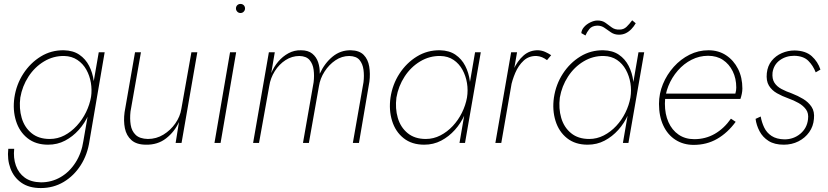

<svg xmlns="http://www.w3.org/2000/svg" viewBox="-20 -725 4202 974"><path d="M22 30Q16 84 33 129.5Q50 175 88.5 202Q127 229 187 229Q251 229 303 198Q355 167 389.5 113Q424 59 434 -10L511 -460H481L403 -10Q394 51 363.5 99Q333 147 287.5 173.5Q242 200 188 200Q137 199 105.5 176Q74 153 60.5 114.5Q47 76 52 30ZM53 -230Q44 -167 61 -112Q78 -57 119.5 -24Q161 9 224 9Q271 9 310 -11.5Q349 -32 379.5 -66Q410 -100 429 -142.5Q448 -185 455 -230Q461 -272 455.5 -314Q450 -356 432 -391Q414 -426 382.5 -447.5Q351 -469 304 -470Q240 -471 187 -438.5Q134 -406 98.5 -351.5Q63 -297 53 -230ZM83 -230Q93 -288 124.5 -336.5Q156 -385 203.5 -413.5Q251 -442 306 -441Q344 -440 372.5 -421Q401 -402 418 -371.5Q435 -341 441 -305Q447 -269 442 -234Q435 -194 416.5 -156Q398 -118 369.5 -87Q341 -56 306.5 -38Q272 -20 232 -20Q176 -20 140 -49.5Q104 -79 90 -127Q76 -175 83 -230Z M642 -159 695 -460H665L612 -156Q606 -112 613.5 -74.5Q621 -37 647 -14Q673 9 721 9Q780 10 822.5 -23Q865 -56 888 -106L871 0H901L981 -460H951L900 -173Q894 -134 869.5 -99Q845 -64 809 -42Q773 -20 730 -20Q689 -21 668.5 -40.5Q648 -60 643 -91.5Q638 -123 642 -159Z M1177 -682Q1177 -673 1183.5 -666Q1190 -659 1200 -659Q1210 -659 1216.5 -666Q1223 -673 1223 -682Q1223 -692 1216.5 -698.5Q1210 -705 1200 -705Q1190 -705 1183.5 -698.5Q1177 -692 1177 -682ZM1147 -460 1068 0H1099L1178 -460Z M1854 -311Q1859 -351 1853 -387.5Q1847 -424 1825 -446.5Q1803 -469 1760 -470Q1708 -471 1667.5 -438Q1627 -405 1602 -351Q1603 -382 1594 -409Q1585 -436 1564 -453Q1543 -470 1507 -470Q1473 -471 1443.5 -455Q1414 -439 1391.5 -412.5Q1369 -386 1356 -354L1374 -460H1344L1264 0H1294L1346 -289Q1352 -329 1374 -364Q1396 -399 1428.5 -420Q1461 -441 1499 -441Q1534 -440 1550.5 -420.5Q1567 -401 1571 -371Q1575 -341 1571 -308L1517 0H1547L1598 -288Q1604 -327 1626.5 -362Q1649 -397 1681.5 -419Q1714 -441 1752 -441Q1788 -440 1804 -420.5Q1820 -401 1824 -371Q1828 -341 1824 -308L1770 0H1801Z M2390 -460 2311 0H2339L2419 -460ZM1961 -230Q1952 -167 1969 -112Q1986 -57 2027.5 -24Q2069 9 2132 9Q2179 9 2218 -11.5Q2257 -32 2287.5 -66Q2318 -100 2337 -142.5Q2356 -185 2363 -230Q2369 -272 2363.5 -314Q2358 -356 2340 -391Q2322 -426 2290.5 -447.5Q2259 -469 2212 -470Q2148 -471 2095 -438.5Q2042 -406 2006.5 -351.5Q1971 -297 1961 -230ZM1991 -230Q2001 -288 2032.5 -336.5Q2064 -385 2111.5 -413.5Q2159 -442 2214 -441Q2253 -440 2281 -421Q2309 -402 2326 -371Q2343 -340 2349 -303.5Q2355 -267 2349 -230Q2342 -191 2323.5 -153.5Q2305 -116 2277 -86Q2249 -56 2214 -38Q2179 -20 2140 -20Q2084 -20 2048 -49.5Q2012 -79 1998 -127Q1984 -175 1991 -230Z M2603 -460H2573L2493 0H2523ZM2755 -420 2776 -445Q2761 -455 2745 -462Q2729 -469 2711 -470Q2667 -471 2635.5 -443Q2604 -415 2584.5 -371Q2565 -327 2556 -281H2571Q2578 -318 2594 -355.5Q2610 -393 2636.5 -417.5Q2663 -442 2702 -441Q2717 -440 2730 -434.5Q2743 -429 2755 -420Z M3219 -460 3140 0H3168L3248 -460ZM2790 -230Q2781 -167 2798 -112Q2815 -57 2856.5 -24Q2898 9 2961 9Q3008 9 3047 -11.5Q3086 -32 3116.5 -66Q3147 -100 3166 -142.5Q3185 -185 3192 -230Q3198 -272 3192.5 -314Q3187 -356 3169 -391Q3151 -426 3119.5 -447.5Q3088 -469 3041 -470Q2977 -471 2924 -438.5Q2871 -406 2835.5 -351.5Q2800 -297 2790 -230ZM2820 -230Q2830 -288 2861.5 -336.5Q2893 -385 2940.5 -413.5Q2988 -442 3043 -441Q3082 -440 3110 -421Q3138 -402 3155 -371Q3172 -340 3178 -303.5Q3184 -267 3178 -230Q3171 -191 3152.5 -153.5Q3134 -116 3106 -86Q3078 -56 3043 -38Q3008 -20 2969 -20Q2913 -20 2877 -49.5Q2841 -79 2827 -127Q2813 -175 2820 -230ZM2929 -557 2950 -545Q2957 -562 2970 -578Q2983 -594 3010 -595Q3031 -595 3047 -583.5Q3063 -572 3080 -560.5Q3097 -549 3120 -549Q3139 -549 3154.5 -556.5Q3170 -564 3183 -577.5Q3196 -591 3205 -607L3187 -622Q3173 -603 3158.5 -589Q3144 -575 3123 -575Q3100 -574 3084 -585.5Q3068 -597 3052 -609Q3036 -621 3011 -621Q2994 -621 2974.5 -611.5Q2955 -602 2942.5 -587.5Q2930 -573 2929 -557Z M3499 10Q3565 10 3618 -20.5Q3671 -51 3712 -107L3688 -123Q3653 -73 3606 -46Q3559 -19 3502 -19Q3456 -19 3422.5 -42Q3389 -65 3371 -105.5Q3353 -146 3353 -199Q3353 -245 3370.5 -288.5Q3388 -332 3418.5 -367Q3449 -402 3488.5 -422Q3528 -442 3572 -442Q3616 -442 3647.5 -421Q3679 -400 3697 -363.5Q3715 -327 3715 -281Q3715 -266 3711 -252.5Q3707 -239 3702 -230L3716 -250H3346V-223H3736Q3740 -234 3743 -248.5Q3746 -263 3746 -276Q3746 -332 3724 -375.5Q3702 -419 3663.5 -444.5Q3625 -470 3574 -470Q3523 -470 3478 -447.5Q3433 -425 3398 -386Q3363 -347 3343 -298.5Q3323 -250 3323 -198Q3323 -135 3345 -88Q3367 -41 3407 -15.5Q3447 10 3499 10Z M3839 -134 3813 -122Q3817 -90 3833 -59.5Q3849 -29 3879 -10Q3909 9 3956 9Q3997 9 4030.5 -8Q4064 -25 4085 -54.5Q4106 -84 4109 -122Q4113 -159 4097 -183Q4081 -207 4054.5 -223Q4028 -239 3997 -251Q3968 -261 3944.5 -273.5Q3921 -286 3908.5 -305.5Q3896 -325 3899 -357Q3905 -397 3936 -419.5Q3967 -442 4009 -442Q4056 -441 4080.5 -416.5Q4105 -392 4118 -358L4142 -372Q4129 -412 4098 -440Q4067 -468 4011 -469Q3977 -469 3946 -455.5Q3915 -442 3894.5 -416.5Q3874 -391 3870 -354Q3866 -315 3880.5 -291Q3895 -267 3921.5 -252Q3948 -237 3979 -226Q4007 -216 4031 -202.5Q4055 -189 4069 -169.5Q4083 -150 4079 -120Q4074 -75 4040 -46.5Q4006 -18 3959 -18Q3919 -19 3894 -35.5Q3869 -52 3856.5 -78.5Q3844 -105 3839 -134Z"/></svg>

Font: Jost ExtraLight
Style: Italic
Weight: 250
Italic angle: -5°
Version: Version 3.710